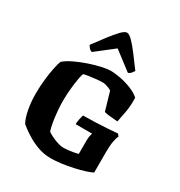

<svg xmlns="http://www.w3.org/2000/svg" viewBox="-226 -1153 1221 1306"><g transform="rotate(30 385.0 -500.0)"><path d="M365 0Q316 0 271.5 -15Q227 -30 191 -51Q155 -72 131 -90Q107 -108 100 -114Q81 -146 69.5 -205Q58 -264 58 -329Q58 -386 64 -441Q70 -496 79 -539Q88 -582 96 -601Q123 -625 167 -646Q211 -667 261 -684Q311 -701 354.5 -710.5Q398 -720 423 -720Q458 -720 503 -711Q548 -702 590 -685Q632 -668 658 -644Q660 -583 651 -531.5Q642 -480 634 -444Q600 -446 570.5 -449.5Q541 -453 528 -457L486 -601Q476 -608 463 -613Q450 -618 438 -621Q426 -624 416 -624Q396 -624 367 -621Q338 -618 311.5 -614Q285 -610 271 -606Q265 -592 260 -565.5Q255 -539 251 -506.5Q247 -474 245 -442Q243 -410 243 -384Q243 -345 247 -300Q251 -255 257.5 -216.5Q264 -178 272 -156Q274 -153 287.5 -145Q301 -137 322 -127.5Q343 -118 365.5 -111.5Q388 -105 408 -105Q420 -105 442 -107.5Q464 -110 485.5 -114Q507 -118 517 -121V-227Q517 -247 520.5 -263.5Q524 -280 526 -286H397Q397 -303 402 -326Q407 -349 411 -362Q454 -362 504.5 -364Q555 -366 602 -369Q649 -372 678 -375L692 -359Q685 -347 678 -313Q671 -279 671 -224V-64Q653 -54 618 -43Q583 -32 538.5 -22Q494 -12 448.5 -6Q403 0 365 0ZM247 -766Q234 -769 224.5 -780Q215 -791 210 -801Q249 -853 283 -898Q317 -943 344.5 -971.5Q372 -1000 389 -1000Q407 -1000 434 -972.5Q461 -945 495 -900Q529 -855 568 -802Q564 -795 554 -782.5Q544 -770 530 -766L387 -875Z"/></g></svg>

Font: Texturina Medium 12pt Black
Style: Regular
Weight: 900
Version: Version 1.002